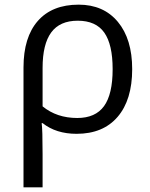

<svg xmlns="http://www.w3.org/2000/svg" viewBox="-20 -565 644 825"><path d="M318 -545Q204 -545 142.5 -475Q81 -405 81 -275V240H163V97Q163 -9 159 -36H163Q221 10 309 10Q423 10 485.5 -63Q548 -136 548 -268Q548 -397 486.5 -471Q425 -545 318 -545ZM464 -268Q464 -160 427 -109Q390 -58 312 -58Q224 -58 163 -108V-273Q163 -375 200 -425.5Q237 -476 314 -476Q392 -476 428 -425Q464 -374 464 -268Z"/></svg>

Font: OpenSansMMV
Style: Regular
Weight: 400
Designer: Steve Matteson
Foundry: Ascender Corporation
Version: Version 4.000